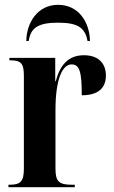

<svg xmlns="http://www.w3.org/2000/svg" viewBox="-20 -776 471 796"><path d="M89 -606H99C107 -658 134 -682 221 -682C307 -682 333 -658 343 -606H353C352 -681 308 -756 221 -756C135 -756 90 -681 89 -606ZM15 0H290V-10H280C224 -10 210 -23 210 -78V-319C210 -450 239 -509 277 -509C310 -509 319 -478 319 -381C386 -381 419 -410 419 -463C419 -515 386 -547 328 -547C264 -547 229 -507 211 -439H209V-536H19V-526H21C68 -526 79 -513 79 -461V-78C79 -23 66 -10 17 -10H15Z"/></svg>

Font: Noto Serif Display ExtraCondensed
Style: Bold
Weight: 700
Width: 2
Designer: Monotype Design Team
Foundry: Monotype Imaging Inc.
Version: Version 2.009